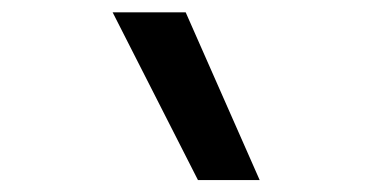

<svg xmlns="http://www.w3.org/2000/svg" viewBox="-20 -815 626 313"><path d="M302.7 -521.5 163.6 -794.9H282.7L403.3 -521.5Z"/></svg>

Font: CaskaydiaCove NFP
Style: Regular
Weight: 400
Designer: Aaron Bell
Foundry: Saja Typeworks
Version: Version 2111.001; VTT 6.35;Nerd Fonts 3.1.1